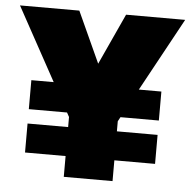

<svg xmlns="http://www.w3.org/2000/svg" viewBox="-78 -709 760 759"><g transform="rotate(5 302.0 -330.0)"><path d="M41.5 -369.5H557.5V-254.5H41.5ZM41.5 -197.5H557.5V-82.5H41.5ZM202.5 -237.5 -29 -660H206.5L299 -457.5L392 -660H626.5L396 -237.5V0H202.5Z"/></g></svg>

Font: League Spartan Thin Black
Style: Regular
Weight: 900
Version: Version 2.002